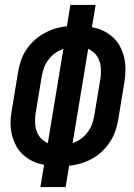

<svg xmlns="http://www.w3.org/2000/svg" viewBox="-20 -755 540 775"><path d="M143 0 158 -90Q133 -94 111.5 -104.5Q90 -115 72.5 -131Q55 -147 44 -168.5Q33 -190 27.5 -213.5Q22 -237 22.5 -262.5Q23 -288 28 -313L53 -464Q57 -488 64.5 -510.5Q72 -533 86 -554Q100 -575 118.5 -592Q137 -609 159 -621Q181 -633 204 -640Q227 -647 250 -649L264 -735H366L351 -645Q376 -641 397.5 -630.5Q419 -620 436.5 -604Q454 -588 465 -566.5Q476 -545 481.5 -521.5Q487 -498 486.5 -472.5Q486 -447 482 -422L457 -271Q453 -247 445 -224.5Q437 -202 423 -181Q409 -160 391 -143Q373 -126 351 -114Q329 -102 305.5 -95Q282 -88 259 -86L245 0ZM173 -177 236 -558Q219 -552 204 -541.5Q189 -531 177.5 -516.5Q166 -502 159 -485Q152 -468 149 -450L124 -299Q121 -281 121.5 -262.5Q122 -244 127.5 -227Q133 -210 145 -197Q157 -184 173 -177ZM273 -177Q290 -183 305 -193.5Q320 -204 331.5 -218.5Q343 -233 350 -250Q357 -267 360 -285L385 -436Q388 -454 387.5 -472.5Q387 -491 381.5 -508Q376 -525 364 -538Q352 -551 336 -558Z"/></svg>

Font: Iosevka Curly Semibold
Style: Italic
Weight: 600
Italic angle: -9°
Monospace: yes
Designer: Belleve Invis
Foundry: Belleve Invis
Version: Version 22.1.2; ttfautohint (v1.8.4)